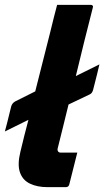

<svg xmlns="http://www.w3.org/2000/svg" viewBox="-39 -770 429 790"><path d="M370 -505Q367 -493 360.5 -465Q354 -437 344 -400Q340 -386 331 -382L243 -340Q232 -295 221 -250.5Q210 -206 199 -162Q196 -153 200 -147Q203 -142 212 -142H279Q271 -109 262.5 -76.5Q254 -44 246 -11Q243 0 232 0H156Q114 0 84 -14.5Q54 -29 43 -61Q32 -93 45 -146Q53 -179 61 -211.5Q69 -244 78 -277L-19 -229Q-15 -244 -9.5 -265Q-4 -286 7 -332Q11 -346 24 -353L106 -394Q122 -455 137 -516.5Q152 -578 168 -639Q174 -664 181.5 -694Q189 -724 196 -750H335Q339 -750 342 -747Q345 -744 343 -739Q325 -669 307.5 -598.5Q290 -528 273 -457Z"/></svg>

Font: Recursive Sn Lnr St XBd
Style: Italic
Weight: 800
Italic angle: -15°
Version: Version 1.079;hotconv 1.0.112;makeotfexe 2.5.65598; ttfautoh